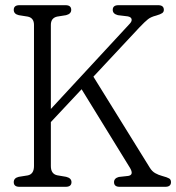

<svg xmlns="http://www.w3.org/2000/svg" viewBox="-20 -720 679 740"><path d="M176 -80Q176 -50 200 -44.5L235 -38.5Q255.5 -33.5 255.5 -18Q255.5 0 233 0H55Q33 0 33 -18Q33 -34 52.5 -38.5L87 -44Q111 -49 111 -80V-624Q111 -651 87 -656L52.5 -661.5Q33 -666 33 -682Q33 -700 55 -700H232.5Q254.5 -700 254.5 -682Q254.5 -666.5 234.5 -661.5L200 -656Q176 -650.5 176 -624V-300L480 -628.5Q489 -638 487.2 -646.2Q485.5 -654.5 472 -657L434.5 -661.5Q414.5 -666.5 414.5 -682Q414.5 -700 436.5 -700H589.5Q611.5 -700 611.5 -682Q611.5 -674 605.2 -669.5Q599 -665 582 -660Q562 -655 550.5 -646Q539 -637 517.5 -614.5L340 -424.5L557.5 -73.5Q566 -59.5 578.5 -52.5Q591 -45.5 604.5 -42Q625 -36.5 632 -32.2Q639 -28 639 -18Q639 0 617 0H441Q419.5 0 419.5 -18Q419.5 -33 438 -38L474.5 -42Q497 -46 481 -73L294.5 -376L176 -249.5Z"/></svg>

Font: Fraunces 144pt SuperSoft Light
Style: Regular
Weight: 300
Version: Version 1.000;[0bf87f6ff]